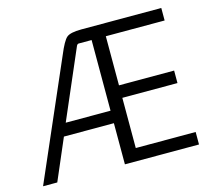

<svg xmlns="http://www.w3.org/2000/svg" viewBox="-94 -748 953 861"><g transform="rotate(-15 383.0 -317.5)"><path d="M70 0H4L242 -547Q266 -605 283 -620Q300 -635 352 -635H723V-577H450V-349H706V-291H450V-58H728V0H384V-191H152ZM314 -569 176 -249H384V-577H324Q318 -577 314 -569Z"/></g></svg>

Font: Gemunu Libre Light
Style: Regular
Weight: 300
Designer: Puspanada Ekanayake, Sola Matas, Pathum Egodawatta, Kosala Senevirathne
Foundry: mooniak
Version: Version 1.100